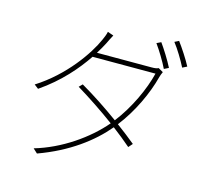

<svg xmlns="http://www.w3.org/2000/svg" viewBox="-120 -965 1241 1150"><g transform="rotate(15 500.0 -390.0)"><path d="M751 -791 724 -778C751 -741 788 -680 807 -640L835 -654C813 -698 776 -756 751 -791ZM852 -826 826 -813C855 -776 888 -721 911 -676L939 -690C919 -729 879 -790 852 -826ZM463 -755 426 -768C423 -751 412 -726 407 -715C365 -619 252 -456 84 -350L110 -330C234 -415 318 -514 376 -600H766C741 -498 682 -369 603 -267C526 -323 443 -378 362 -425L342 -405C421 -357 507 -300 584 -243C489 -131 338 -26 177 21L204 46C389 -21 521 -121 608 -225C650 -193 689 -162 722 -133L744 -158C709 -187 669 -218 627 -249C707 -352 766 -480 793 -585C795 -592 801 -611 806 -620L776 -637C766 -632 755 -630 732 -630H395C411 -655 424 -679 435 -700C443 -716 453 -738 463 -755Z"/></g></svg>

Font: Harano Aji Gothic TW ExtraLight
Style: Regular
Weight: 250
Foundry: Masamichi Hosoda
Version: HaranoAjiGothicTW-ExtraLight version 20230610;ttx 4.39.4